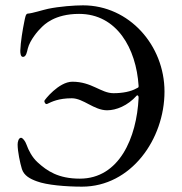

<svg xmlns="http://www.w3.org/2000/svg" viewBox="-20 -684 682 719"><path d="M499 -363C500 -355 496 -356 491 -353C470 -341 439 -335 405 -335C358 -335 324 -378 251 -378C200 -378 146 -309 146 -306C146 -300 151 -292 157 -295C174 -303 199 -316 249 -316C292 -316 332 -271 381 -271C415 -271 458 -288 492 -326C495 -329 500 -325 499 -317C492 -169 427 -15 279 -15C198 -15 156 -44 121 -76C100 -95 87 -121 79 -143C75 -155 65 -168 59 -168H58C50 -167 46 -154 46 -143C46 -117 55 -74 62 -51C70 -26 93 -14 118 -5C155 9 227 15 287 15C471 15 596 -163 596 -341C596 -514 464 -664 291 -664C259 -664 203 -660 160 -651C141 -647 101 -634 84 -633C76 -633 74 -617 71 -603C65 -574 57 -526 56 -494C56 -485 57 -470 67 -471C78 -472 81 -489 84 -502C92 -534 123 -570 135 -581C145 -591 184 -632 276 -632C418 -632 490 -502 499 -363Z"/></svg>

Font: EB Garamond 12
Style: Regular
Weight: 400
Version: Version 0.016+